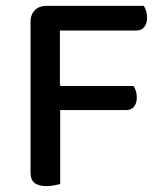

<svg xmlns="http://www.w3.org/2000/svg" viewBox="-20 -628 560 654"><path d="M184 -247 84 -248V-554Q84 -578 98.5 -593Q113 -608 138 -608Q152 -608 165 -605Q178 -602 184 -599ZM138 -253V-335H435Q439 -329 442.5 -319Q446 -309 446 -296Q446 -276 436.5 -264.5Q427 -253 409 -253ZM138 -524V-608H470Q474 -602 477.5 -591.5Q481 -581 481 -568Q481 -548 471.5 -536Q462 -524 444 -524ZM84 -343H185V-1Q179 0 166 3Q153 6 139 6Q111 6 97.5 -5Q84 -16 84 -40Z"/></svg>

Font: Baloo Tamma 2 Medium
Style: Regular
Weight: 500
Designer: Divya Kowshik, Shuchita Grover and Ek Type
Foundry: Ek Type
Version: Version 1.700